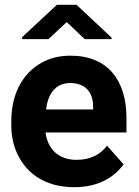

<svg xmlns="http://www.w3.org/2000/svg" viewBox="-20 -770 580 800"><path d="M27 -246C27 -211 33 -177 45 -146C80 -54 162 10 289 10C387 10 454 -29 495 -85L426 -163C399 -127 358 -104 299 -104C223 -104 178 -150 170 -218H507V-278C507 -434 430 -538 274 -538C236 -538 202 -531 172 -518C84 -479 27 -390 27 -265ZM72 -607H182L258 -678L333 -607H445V-613L299 -750H217L72 -615ZM172 -314C179 -373 207 -424 273 -424C334 -424 368 -387 368 -326V-314Z"/></svg>

Font: Asimov Pro
Style: Bd
Weight: 700
Designer: Google
Version: Version 2.000980; 2014